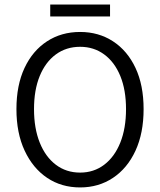

<svg xmlns="http://www.w3.org/2000/svg" viewBox="-20 -809 701 841"><path d="M331 12Q249 12 186.5 -30Q124 -72 88 -149Q52 -226 52 -331Q52 -436 87.5 -511.5Q123 -587 186 -628Q249 -669 331 -669Q412 -669 475 -628Q538 -587 573.5 -511.5Q609 -436 609 -331Q609 -226 573.5 -149Q538 -72 475 -30Q412 12 331 12ZM331 -53Q391 -53 436.5 -87.5Q482 -122 507 -184.5Q532 -247 532 -331Q532 -415 507 -476Q482 -537 436.5 -570.5Q391 -604 331 -604Q270 -604 224.5 -570.5Q179 -537 154 -476Q129 -415 129 -331Q129 -247 154 -184.5Q179 -122 224.5 -87.5Q270 -53 331 -53ZM200 -737V-789H462V-737Z"/></svg>

Font: Assistant
Style: Regular
Weight: 400
Designer: Hebrew By Ben Nathan, Latin by Paul Hunt
Version: Version 3.000